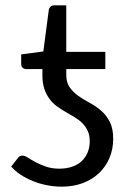

<svg xmlns="http://www.w3.org/2000/svg" viewBox="-20 -691 483 720"><path d="M228.5 -411Q228.5 -381.5 241.5 -363.2Q254.5 -345 274 -331.2Q293.5 -317.5 316.5 -305.2Q339.5 -293 359 -276.2Q378.5 -259.5 391.5 -234.5Q404.5 -209.5 404.5 -170.5Q404.5 -131.5 390.5 -98.5Q376.5 -65.5 351 -41.5Q325.5 -17.5 290 -4.2Q254.5 9 211 9Q183.5 9 155.8 3.5Q128 -2 102.8 -12.2Q77.5 -22.5 56.8 -36.2Q36 -50 22 -66.5L47.5 -99Q53 -107.5 64.5 -107.5Q72.5 -107.5 84.5 -99.8Q96.5 -92 113.2 -83Q130 -74 152.2 -66.2Q174.5 -58.5 203 -58.5Q229 -58.5 250.2 -65.8Q271.5 -73 286 -86.5Q300.5 -100 308.5 -119Q316.5 -138 316.5 -161Q316.5 -184 308.8 -200.5Q301 -217 288.8 -229.2Q276.5 -241.5 260.5 -251Q244.5 -260.5 227.8 -270.2Q211 -280 195 -291.2Q179 -302.5 166.8 -318.5Q154.5 -334.5 146.8 -356.2Q139 -378 139 -408.5V-432H78.5Q70.5 -432 65 -436.8Q59.5 -441.5 59.5 -451.5V-487L142.5 -498L163 -654Q164.5 -661.5 169.8 -666.2Q175 -671 183.5 -671H228.5V-496.5H375V-432H228.5Z"/></svg>

Font: Lato
Style: Regular
Weight: 400
Designer: Lukasz Dziedzic with Adam Twardoch and Botio Nikoltchev
Foundry: tyPoland Lukasz Dziedzic
Version: Version 2.015; 2015-08-06; http://www.latofonts.com/